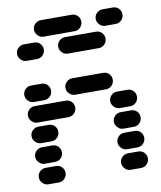

<svg xmlns="http://www.w3.org/2000/svg" viewBox="-86 -859 773 919"><g transform="rotate(-10 300.0 -400.0)"><path d="M435 -50Q435 -34 447 -22Q459 -10 475 -10H525Q542 -10 553.5 -22Q565 -34 565 -50Q565 -67 553.5 -78.5Q542 -90 525 -90H475Q459 -90 447 -78.5Q435 -67 435 -50ZM35 -50Q35 -34 47 -22Q59 -10 75 -10H125Q142 -10 153.5 -22Q165 -34 165 -50Q165 -67 153.5 -78.5Q142 -90 125 -90H75Q59 -90 47 -78.5Q35 -67 35 -50ZM435 -150Q435 -134 447 -122Q459 -110 475 -110H525Q542 -110 553.5 -122Q565 -134 565 -150Q565 -167 553.5 -178.5Q542 -190 525 -190H475Q459 -190 447 -178.5Q435 -167 435 -150ZM35 -150Q35 -134 47 -122Q59 -110 75 -110H125Q142 -110 153.5 -122Q165 -134 165 -150Q165 -167 153.5 -178.5Q142 -190 125 -190H75Q59 -190 47 -178.5Q35 -167 35 -150ZM435 -250Q435 -234 447 -222Q459 -210 475 -210H525Q542 -210 553.5 -222Q565 -234 565 -250Q565 -267 553.5 -278.5Q542 -290 525 -290H475Q459 -290 447 -278.5Q435 -267 435 -250ZM35 -250Q35 -234 47 -222Q59 -210 75 -210H125Q142 -210 153.5 -222Q165 -234 165 -250Q165 -267 153.5 -278.5Q142 -290 125 -290H75Q59 -290 47 -278.5Q35 -267 35 -250ZM435 -350Q435 -334 447 -322Q459 -310 475 -310H525Q542 -310 553.5 -322Q565 -334 565 -350Q565 -367 553.5 -378.5Q542 -390 525 -390H475Q459 -390 447 -378.5Q435 -367 435 -350ZM35 -350Q35 -334 47 -322Q59 -310 75 -310H225Q242 -310 253.5 -322Q265 -334 265 -350Q265 -367 253.5 -378.5Q242 -390 225 -390H75Q59 -390 47 -378.5Q35 -367 35 -350ZM235 -450Q235 -434 247 -422Q259 -410 275 -410H425Q442 -410 453.5 -422Q465 -434 465 -450Q465 -467 453.5 -478.5Q442 -490 425 -490H275Q259 -490 247 -478.5Q235 -467 235 -450ZM35 -450Q35 -434 47 -422Q59 -410 75 -410H125Q142 -410 153.5 -422Q165 -434 165 -450Q165 -467 153.5 -478.5Q142 -490 125 -490H75Q59 -490 47 -478.5Q35 -467 35 -450ZM235 -650Q235 -634 247 -622Q259 -610 275 -610H425Q442 -610 453.5 -622Q465 -634 465 -650Q465 -667 453.5 -678.5Q442 -690 425 -690H275Q259 -690 247 -678.5Q235 -667 235 -650ZM35 -650Q35 -634 47 -622Q59 -610 75 -610H125Q142 -610 153.5 -622Q165 -634 165 -650Q165 -667 153.5 -678.5Q142 -690 125 -690H75Q59 -690 47 -678.5Q35 -667 35 -650ZM435 -750Q435 -734 447 -722Q459 -710 475 -710H525Q542 -710 553.5 -722Q565 -734 565 -750Q565 -767 553.5 -778.5Q542 -790 525 -790H475Q459 -790 447 -778.5Q435 -767 435 -750ZM135 -750Q135 -734 147 -722Q159 -710 175 -710H325Q342 -710 353.5 -722Q365 -734 365 -750Q365 -767 353.5 -778.5Q342 -790 325 -790H175Q159 -790 147 -778.5Q135 -767 135 -750Z"/></g></svg>

Font: Matrix Sans Raster
Style: Regular
Weight: 400
Designer: Brad Neil
Version: Version 1.100